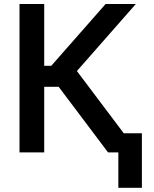

<svg xmlns="http://www.w3.org/2000/svg" viewBox="-20 -747 754 941"><path d="M509.6 0H560V173.3H675.4V-93.8H586.6L356.9 -398.8L645.6 -727.3H497.5L231.2 -424.4H196.7V-727.3H75.6V0H196.7V-321.7H267.4Z"/></svg>

Font: Magic Ui Pro Semi Bold
Style: Regular
Weight: 600
Designer: Stefan Endress, Andreas Faust
Version: Version 1.000;FEAKit 1.0